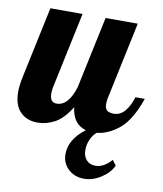

<svg xmlns="http://www.w3.org/2000/svg" viewBox="-89 -566 717 846"><g transform="rotate(10 269.5 -143.0)"><path d="M455 110 472 133Q456 167 419 190.5Q382 214 344 214Q301 214 273 187.5Q245 161 245 121Q245 55 315 2Q256 -14 247 -89Q213 -34 175.5 -14Q138 6 99 6Q51 6 21.5 -24Q-8 -54 -8 -114Q-8 -139 0 -179L68 -500H212L140 -160Q137 -145 137 -132Q137 -91 167 -91Q195 -91 215 -114.5Q235 -138 247 -179L315 -500H459L387 -160Q383 -145 383 -128Q383 -108 392.5 -99.5Q402 -91 424 -91Q452 -91 472.5 -115Q493 -139 505 -179H547Q513 -81 464.5 -40.5Q416 0 364 5Q347 20 337.5 42Q328 64 328 88Q328 116 343 132.5Q358 149 383 149Q421 149 455 110Z"/></g></svg>

Font: Lobster
Style: Regular
Weight: 400
Designer: Impallari Type
Foundry: Impallari Type
Version: Version 2.100